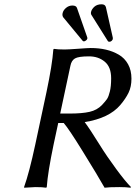

<svg xmlns="http://www.w3.org/2000/svg" viewBox="-20 -877 636 900"><path d="M319.3 -851.1Q336.9 -851.1 340.8 -839.8L389.2 -701.2Q389.6 -700.2 389.6 -696.8Q388.2 -690.4 382.3 -686.8Q376.5 -683.1 373.5 -683.1Q369.6 -683.1 367.2 -686L276.4 -795.9Q271 -804.2 273.4 -814.9Q276.4 -829.1 289.6 -840.1Q302.7 -851.1 319.3 -851.1ZM456.5 -856.9Q473.1 -856.9 476.6 -842.8L508.8 -700.2Q509.3 -697.3 508.8 -693.8Q507.8 -690.4 503.7 -685.8Q499.5 -681.2 492.2 -681.2Q488.3 -681.2 485.8 -684.1L409.7 -805.2Q404.8 -811.5 406.7 -820.8Q409.7 -834 422.4 -845.5Q435.1 -856.9 456.5 -856.9ZM397.5 -612.8Q347.7 -612.8 331.3 -603Q314.9 -593.3 310.1 -568.8L262.2 -344.7H305.2Q365.2 -344.7 400.1 -352.8Q435.1 -360.8 458 -384.8Q474.1 -401.9 481.7 -413.1Q489.3 -424.3 495.1 -448.5Q501 -472.7 501 -510.3Q501 -563 470.9 -587.9Q440.9 -612.8 397.5 -612.8ZM252.9 -300.3 231.4 -200.2Q204.1 -69.8 199.2 0L196.3 2.9Q179.7 0 146 0L93.3 2.9L92.8 0Q117.2 -67.9 145.5 -200.2L197.8 -444.8Q225.1 -574.2 230 -645L232.9 -647.9Q249.5 -645 283.2 -645Q298.8 -645 345.7 -648.4Q392.6 -651.9 404.8 -651.9Q443.8 -651.9 476.6 -644.3Q509.3 -636.7 536.9 -620.6Q564.5 -604.5 580.3 -575.9Q596.2 -547.4 596.2 -508.3Q596.2 -470.2 582.5 -442.1Q568.8 -414.1 543.9 -384.8Q491.2 -322.8 377 -304.7Q401.4 -272 446.3 -199.7Q480.5 -144.5 524.7 -84.7Q568.8 -24.9 594.2 0L591.3 2.9Q571.8 0 540 0Q490.2 0 470.2 2.9Q439.5 -51.8 367.2 -168.5Q302.7 -272.9 278.8 -300.3Z"/></svg>

Font: Linux Biolinum O
Style: Italic
Weight: 400
Italic angle: -12°
Designer: Philipp H. Poll
Foundry: Philipp H. Poll
Version: Version 1.1.3